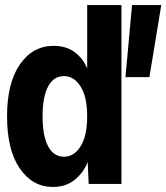

<svg xmlns="http://www.w3.org/2000/svg" viewBox="-20 -730 660 762"><path d="M190 12Q109 12 58.5 -61.5Q8 -135 8 -268Q8 -401 59 -474.5Q110 -548 193 -548Q243 -548 276.5 -523Q310 -498 326 -458V-710H462V0H332L328 -87Q311 -44 276 -16Q241 12 190 12ZM478 -424 504 -710H620L573 -424ZM234 -108Q274 -108 300 -149.5Q326 -191 326 -268Q326 -345 300 -386.5Q274 -428 234 -428Q193 -428 171 -387Q149 -346 149 -268Q149 -191 171 -149.5Q193 -108 234 -108Z"/></svg>

Font: Geist Mono
Style: Bold
Weight: 700
Monospace: yes
Designer: Basement.studio, Andrés Briganti, Mateo Zaragoza
Foundry: Basement.studio, Vercel, Andrés Briganti, Guido Ferreyra, Mateo Zaragoza
Version: Version 1.500; ttfautohint (v1.8.4.7-5d5b)